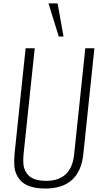

<svg xmlns="http://www.w3.org/2000/svg" viewBox="-20 -1092 573 1123"><path d="M323.7 -878.4 263.7 -1072.3H316.9L351.6 -878.4ZM244.6 10.7Q198.2 10.7 164.1 0.7Q129.9 -9.3 109.6 -27.1Q89.4 -44.9 77.4 -69.8Q65.4 -94.7 63.7 -125Q62 -155.3 64.9 -189.9L129.9 -809.6H183.1L117.7 -189Q115.2 -162.1 116.5 -138.7Q117.7 -115.2 126.5 -95.9Q135.3 -76.7 150.1 -63Q165 -49.3 190.2 -41.7Q215.3 -34.2 249.5 -34.2Q397.5 -34.2 413.6 -189L479 -809.6H532.2L467.3 -189.9Q445.8 10.7 244.6 10.7Z"/></svg>

Font: Oswald
Style: Extra-Light
Weight: 200
Designer: Vernon Adams
Foundry: Vernon Adams
Version: 3.0; ttfautohint (v0.94.23-7a4d-dirty) -l 8 -r 50 -G 200 -x 